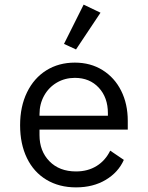

<svg xmlns="http://www.w3.org/2000/svg" viewBox="-20 -799 640 831"><path d="M67 -257Q67 -338 97 -399.5Q127 -461 180.5 -494.5Q234 -528 304 -528Q372 -528 424 -495.5Q476 -463 504.5 -406Q533 -349 533 -276V-238H151V-214Q151 -145 194 -101Q237 -57 309 -57Q360 -57 398 -80.5Q436 -104 457 -147L516 -107Q492 -53 437.5 -20.5Q383 12 309 12Q236 12 181 -21Q126 -54 96.5 -115Q67 -176 67 -257ZM151 -305V-298H447V-309Q447 -377 407.5 -419.5Q368 -462 304 -462Q261 -462 226 -441.5Q191 -421 171 -385Q151 -349 151 -305ZM309 -585 257 -609 342 -779 415 -744Z"/></svg>

Font: iA Writer Duo S
Style: Regular
Weight: 400
Designer: Mike Abbink, Paul van der Laan, Pieter van Rosmalen, Oliver Reichenstein
Foundry: Bold Monday and Information Architects Inc.
Version: Version 2.000